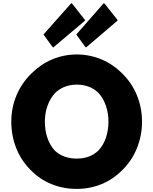

<svg xmlns="http://www.w3.org/2000/svg" viewBox="-20 -1199 992 1241"><path d="M270 -413C270 -482 292 -551 337 -599C371 -631 417 -652 476 -652C535 -652 580 -633 615 -600C659 -554 681 -483 681 -413C681 -343 661 -273 616 -226C583 -194 537 -174 476 -174C414 -174 367 -194 334 -226C290 -273 270 -343 270 -413ZM53 -413C53 -290 98 -181 175 -103L176 -102L183 -95C256 -22 357 22 476 22C592 22 693 -22 767 -96L774 -103C851 -180 898 -290 898 -413C898 -535 851 -643 774 -720L767 -727C692 -802 589 -847 476 -847C364 -847 262 -802 186 -727L185 -726L178 -719C101 -642 53 -534 53 -413ZM473 -976 529 -899 536 -892 734 -1061 741 -1068 659 -1172 652 -1179 645 -1172ZM261 -976 317 -899 324 -892 524 -1061 531 -1068 449 -1172 442 -1179 435 -1172Z"/></svg>

Font: Hussar Woodtype
Style: Blk
Weight: 900
Foundry: Cannot Into Space Fonts
Version: Version 1.07